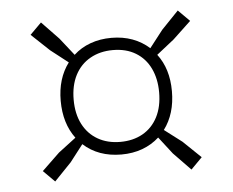

<svg xmlns="http://www.w3.org/2000/svg" viewBox="-40 -643 663 546"><g transform="rotate(-5 291.0 -370.0)"><path d="M467 -224 517.5 -175.5 485.5 -143 436.5 -193.5 399 -242Q378 -223 350.8 -213Q323.5 -203 291 -203Q225.5 -203 182.5 -242L145 -193.5L96.5 -143L64 -175.5L114.5 -224L164.5 -262Q132 -305.5 132 -370Q132 -433.5 164.5 -477L114.5 -516L63 -564.5L95.5 -597L144 -546.5L183 -497Q203.5 -516 231 -526Q258.5 -536 291 -536Q323.5 -536 350.8 -526Q378 -516 399 -497L437.5 -546.5L486 -597L518.5 -564.5L467 -516L417 -476.5Q449.5 -434 449.5 -370Q449.5 -305.5 417 -262ZM413 -370Q413 -408.5 398.8 -438.2Q384.5 -468 357.2 -484.5Q330 -501 292 -501Q255.5 -501 227.5 -485.2Q199.5 -469.5 184.2 -440Q169 -410.5 169 -370Q169 -329.5 184.2 -300Q199.5 -270.5 227 -254.8Q254.5 -239 291 -239Q327.5 -239 355 -254.5Q382.5 -270 397.8 -299.5Q413 -329 413 -370Z"/></g></svg>

Font: Encode Sans Semi Expanded ExLight
Style: Regular
Weight: 275
Width: 6
Designer: Multiple Designers
Foundry: Impallari Type
Version: Version 2.000